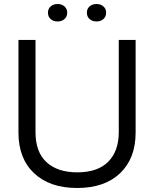

<svg xmlns="http://www.w3.org/2000/svg" viewBox="-20 -928 768 957"><path d="M364 9Q228 9 150 -64.5Q72 -138 72 -267V-729H157V-269Q157 -170 212 -119.5Q267 -69 365 -69Q467 -69 519.5 -122Q572 -175 572 -269V-729H656V-267Q656 -139 579 -65Q502 9 364 9ZM413 -865Q413 -884 426.5 -896Q440 -908 461 -908Q482 -908 495.5 -896Q509 -884 509 -865Q509 -845 495.5 -833Q482 -821 461 -821Q440 -821 426.5 -833Q413 -845 413 -865ZM219 -865Q219 -884 232.5 -896Q246 -908 267 -908Q288 -908 301.5 -896Q315 -884 315 -865Q315 -845 301.5 -833Q288 -821 267 -821Q246 -821 232.5 -833Q219 -845 219 -865Z"/></svg>

Font: Mona Sans
Style: Regular
Weight: 400
Designer: Deni Anggara
Foundry: GitHub
Version: Version 2.000;Glyphs 3.2.3 (3260)